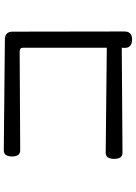

<svg xmlns="http://www.w3.org/2000/svg" viewBox="132 -858 735 1040"><g transform="rotate(-90 500.0 -338.5)"><path d="M807 9Q759 9 760 -33L761 -47L192 -43Q159 -43 159 -88Q159 -134 192 -134L761 -128V-581Q761 -600 742 -600L205 -597Q172 -597 172 -641Q172 -686 205 -686L806 -680Q848 -680 848 -638L849 -33Q849 9 807 9Z"/></g></svg>

Font: Swei Gothic CJK TC Regular
Style: Regular
Weight: 400
Version: Version 2.129